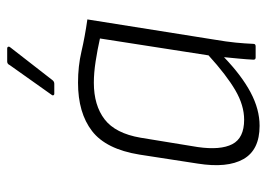

<svg xmlns="http://www.w3.org/2000/svg" viewBox="-124 -607 742 534"><g transform="rotate(-90 247.0 -340.0)"><path d="M164 11Q97 11 71.5 -34Q46 -79 59 -161L84 -323Q99 -416 149.5 -455Q200 -494 284 -494Q330 -494 370.5 -484.5Q411 -475 460 -468L404 -116Q398 -81 395.5 -55.5Q393 -30 392 -6Q392 0 385 0H354Q348 0 348 -6Q349 -26 351 -46.5Q353 -67 355 -88Q304 -39 257 -14Q210 11 164 11ZM181 -32Q221 -32 263 -56.5Q305 -81 360 -131L407 -433Q376 -440 343.5 -445Q311 -450 284 -450Q221 -450 182 -420Q143 -390 131 -320L105 -161Q96 -98 113 -65Q130 -32 181 -32ZM253 -560Q250 -560 249 -562.5Q248 -565 250 -567L333 -684Q336 -691 343 -691H379Q383 -691 384 -688Q385 -685 382 -682L291 -565Q287 -560 281 -560Z"/></g></svg>

Font: Sofia Sans Semi Condensed Light
Style: Italic
Weight: 300
Italic angle: -9°
Version: Version 4.100